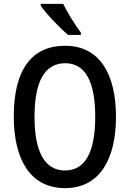

<svg xmlns="http://www.w3.org/2000/svg" viewBox="-20 -960 669 990"><path d="M306 -940H190V-931C216 -891 290 -814 331 -780H397V-792C369 -828 327 -896 306 -940ZM578 -358C578 -573 497 -724 316 -724C139 -724 51 -595 51 -359C51 -146 131 10 315 10C497 10 578 -143 578 -358ZM158 -358C158 -537 209 -634 316 -634C420 -634 471 -539 471 -358C471 -176 420 -81 315 -81C210 -81 158 -178 158 -358Z"/></svg>

Font: Noto Sans Lao Looped Condensed Medium
Style: Regular
Weight: 500
Width: 3
Designer: Mark Frömberg, Ben Mitchell
Foundry: The Fontpad Ltd
Version: Version 1.002